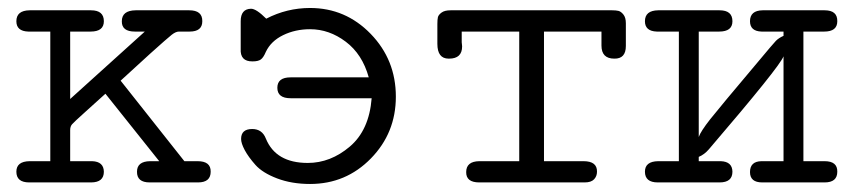

<svg xmlns="http://www.w3.org/2000/svg" viewBox="-20 -457 2140 481"><path d="M21 -26.9Q21 -52.7 54.2 -53.2H106V-377.9H50.8Q21 -378.9 21 -403.8Q21 -430.7 54.2 -431.2H208Q240.2 -431.2 240.2 -403.8Q240.2 -377.9 207 -377.9Q207 -377.9 155.8 -377.9V-209L342.8 -377.9H317.9Q284.7 -377.9 285.2 -403.8Q285.2 -430.7 319.8 -431.2H454.1Q487.3 -431.2 486.8 -403.8Q486.8 -377.9 455.1 -377.9Q455.1 -377.9 428.2 -377.9Q420.4 -377.9 410.2 -369.9Q399.9 -361.8 356.9 -323.2Q314 -284.2 282.2 -254.9L441.9 -53.2H475.1Q508.3 -53.2 507.8 -26.9Q507.8 0 476.1 0H355Q322.8 0 323.2 -26.9Q323.2 -52.7 356 -53.2H378.9L244.1 -222.2Q223.1 -203.1 193.8 -176.8Q165 -150.9 160.4 -145.5Q155.8 -140.1 155.8 -130.9Q155.8 -129.9 155.8 -128.9V-53.2H210.9Q239.7 -52.2 240.2 -26.9Q240.2 0 208 0H53.2Q21 0 21 -26.9Z M583 -335V-403.8Q583 -434.6 608.9 -435.1Q622.1 -435.1 647 -410.2Q698.7 -437 756.8 -437Q845.7 -437 908.7 -372.1Q971.7 -307.1 971.7 -214.8Q971.7 -124 909.2 -60.1Q846.7 3.9 756.8 3.9Q710.9 3.9 674.3 -10Q637.7 -23.9 619.9 -43.9Q602.1 -64 593 -81.1Q584 -98.1 584 -108.9Q584 -133.8 611.8 -133.8Q636.7 -133.8 646 -109.9Q670.9 -48.8 751 -48.8Q808.1 -48.8 856.4 -89.8Q904.8 -130.9 911.1 -210.9H708Q674.8 -210.9 674.8 -237.1Q674.8 -263.2 708 -263.2H903.8Q887.7 -321.3 846.2 -352.5Q804.7 -383.8 756.8 -383.8Q719.7 -383.8 689.2 -368.9Q658.7 -354 646 -327.1Q640.1 -313 633.5 -308.1Q627 -303.2 612.8 -303.2Q581.1 -302.7 583 -335Z M1075.7 -347.2V-397Q1075.7 -408.2 1077.1 -414.1Q1078.6 -419.9 1086.2 -425.5Q1093.8 -431.2 1108.9 -431.2H1513.7Q1523.4 -431.2 1529.5 -429.7Q1535.6 -428.2 1541.7 -420.7Q1547.9 -413.1 1547.9 -398.9V-341.8Q1547.9 -309.6 1519 -310.1Q1486.8 -310.1 1486.8 -342.8V-377.9H1342.8V-53.2H1441.9Q1476.1 -53.2 1475.6 -26.9Q1475.6 -15.6 1468.3 -7.8Q1460.9 0 1444.8 0H1180.7Q1147.5 0 1147.9 -25.9Q1147.9 -52.7 1180.7 -53.2H1280.8V-377.9H1136.7V-351.1Q1136.7 -350.1 1137.2 -346.4Q1137.7 -342.8 1137.7 -340.8Q1137.7 -310.1 1105 -310.1H1104Q1075.7 -310.1 1075.7 -347.2Z M1595.7 -26.9Q1595.7 -52.7 1628.9 -53.2H1680.7V-377.9H1625.5Q1595.7 -378.9 1595.7 -403.8Q1595.7 -430.7 1628.9 -431.2H1782.7Q1814.9 -431.2 1814.9 -403.8Q1814.9 -377.9 1781.7 -377.9Q1781.7 -377.9 1730.5 -377.9V-113.8Q1735.4 -127.9 1759 -158Q1782.7 -188 1877.9 -300.8Q1917 -347.7 1923.8 -354.7Q1930.7 -361.8 1942.9 -367.2V-377.9H1887.7Q1858.9 -378.9 1858.9 -403.8Q1858.9 -430.7 1890.6 -431.2H2045.9Q2078.1 -431.2 2077.6 -403.8Q2077.6 -377.9 2044.9 -377.9H1992.7V-53.2H2045.9Q2078.1 -53.2 2077.6 -26.9Q2077.6 0 2045.9 0H1889.6Q1858.9 0 1858.9 -25.9Q1858.9 -52.7 1887.7 -53.2H1942.9V-315.9Q1934.1 -291 1755.9 -83Q1744.6 -69.8 1730.5 -64V-53.2H1785.6Q1814.5 -52.2 1814.9 -26.9Q1814.9 0 1782.7 0H1627.9Q1595.7 0 1595.7 -26.9Z"/></svg>

Font: CMU Typewriter Text
Style: Light
Weight: 200
Version: Version 0.7.0